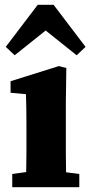

<svg xmlns="http://www.w3.org/2000/svg" viewBox="-20 -779 376 799"><path d="M31 0V-55L89 -63Q90 -100 90 -140Q90 -180 90 -213V-264Q90 -302 89.5 -329.5Q89 -357 88 -387L24 -393V-441L225 -504L256 -496L254 -355V-213Q254 -180 254 -139.5Q254 -99 255 -62L310 -55V0ZM299 -549 170 -652 41 -549 4 -584 137 -759H203L336 -584Z"/></svg>

Font: Source Serif 4 SmText
Style: Bold
Weight: 700
Designer: Frank Grießhammer
Foundry: Adobe
Version: Version 4.005;hotconv 1.1.0;makeotfexe 2.6.0